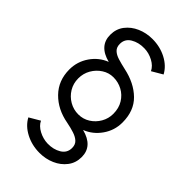

<svg xmlns="http://www.w3.org/2000/svg" viewBox="-266 -846 1073 1073"><g transform="rotate(45 270.0 -309.5)"><path d="M272 138.5Q211.5 138.5 161.2 112.2Q111 86 87.5 42L150.5 5Q163.5 33 197.2 50.8Q231 68.5 267 69.5Q313 70.5 347.2 50Q381.5 29.5 381.5 -10Q381.5 -36.5 365.5 -51.5Q349.5 -66.5 322.5 -75.2Q295.5 -84 262 -90.5Q173 -106.5 116.5 -164.2Q60 -222 60 -309.5Q60 -371.5 95 -422.5Q130 -473.5 186 -495Q84.5 -521 84.5 -608Q84.5 -654.5 110.5 -688.2Q136.5 -722 178.2 -740.2Q220 -758.5 268 -758.5Q329 -758.5 379 -732.2Q429 -706 452.5 -662L389.5 -625Q376.5 -653 342.8 -671Q309 -689 273 -689.5Q227 -690.5 192.8 -670Q158.5 -649.5 158.5 -610Q158.5 -583.5 174 -568.8Q189.5 -554 216.2 -545.8Q243 -537.5 277 -530Q369 -510.5 424.5 -456.2Q480 -402 480 -309.5Q480 -247.5 444.5 -196.8Q409 -146 353.5 -124.5Q455.5 -98.5 455.5 -12Q455.5 34 429.5 68Q403.5 102 361.8 120.2Q320 138.5 272 138.5ZM273 -167Q310.5 -167 341.5 -186.5Q372.5 -206 391 -238.2Q409.5 -270.5 409.5 -307.5Q409.5 -352.5 389.2 -385.2Q369 -418 336.2 -435.5Q303.5 -453 265.5 -453Q229.5 -453 198.8 -433.2Q168 -413.5 149.2 -381Q130.5 -348.5 130.5 -309.5Q130.5 -269.5 150.2 -237Q170 -204.5 202.5 -185.8Q235 -167 273 -167Z"/></g></svg>

Font: Urbanist
Style: Regular
Weight: 400
Designer: Corey Hu
Foundry: Corey Hu
Version: Version 1.330; ttfautohint (v1.8.4.7-5d5b)